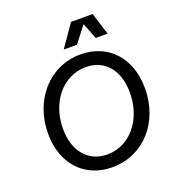

<svg xmlns="http://www.w3.org/2000/svg" viewBox="-164 -1056 1098 1201"><g transform="rotate(-20 385.5 -455.5)"><path d="M379 16C586 16 738 -152 738 -380C738 -581 615 -716 430 -716C225 -716 71 -545 71 -318C71 -118 194 16 379 16ZM377 -70C250 -70 169 -166 169 -314C169 -494 283 -630 434 -630C561 -630 640 -535 640 -386C640 -206 527 -70 377 -70ZM343 -780H431L514 -887L556 -780H635L589 -927H445Z"/></g></svg>

Font: Uncut Sans Medium Italic
Style: Regular
Weight: 500
Italic angle: -11°
Designer: Kasper Nordkvist
Foundry: UNCUT.wtf
Version: Version 1.304;Glyphs 3.2 (3246)